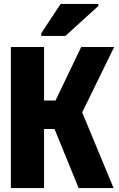

<svg xmlns="http://www.w3.org/2000/svg" viewBox="-20 -952 603 972"><path d="M35 0V-714H203V-443H261L391 -714H558L396 -383L555 0H378L256 -299H203V0ZM189 -770V-784L287 -932H478V-922L311 -770Z"/></svg>

Font: Noto Sans Mono SemiCondensed Black
Style: Regular
Weight: 900
Width: 4
Designer: Monotype Design Team
Foundry: Monotype Imaging Inc.
Version: Version 2.014; ttfautohint (v1.8.4.7-5d5b)